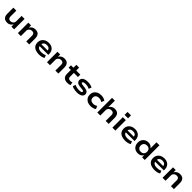

<svg xmlns="http://www.w3.org/2000/svg" viewBox="934 -3620 6510 6510"><g transform="rotate(45 4189.0 -364.5)"><path d="M297 10Q233 10 186 -13.5Q139 -37 114 -86.5Q89 -136 89 -214V-501H232V-223Q232 -185 244 -159Q256 -133 280.5 -120Q305 -107 342 -107Q383 -107 416 -125.5Q449 -144 467 -174Q485 -204 485 -238V-501H628V0H498V-104H493Q462 -51 414 -20.5Q366 10 297 10Z M808 0V-501H939V-397H942Q972 -450 1024 -480.5Q1076 -511 1143 -511Q1209 -511 1256 -487.5Q1303 -464 1327.5 -413Q1352 -362 1352 -282V0H1209V-277Q1209 -316 1197 -341.5Q1185 -367 1161 -380Q1137 -393 1098 -393Q1056 -393 1022.5 -375Q989 -357 970 -326Q951 -295 951 -259V0Z M1822 10Q1719 10 1647 -21Q1575 -52 1537.5 -110.5Q1500 -169 1500 -249Q1500 -325 1535 -383.5Q1570 -442 1635.5 -476.5Q1701 -511 1791 -511Q1873 -511 1933 -479.5Q1993 -448 2026 -390Q2059 -332 2059 -250V-208H1612V-296H1957L1939 -276Q1938 -345 1900 -377.5Q1862 -410 1792 -410Q1745 -410 1710 -394Q1675 -378 1655 -346.5Q1635 -315 1635 -268V-253Q1635 -201 1656 -167.5Q1677 -134 1720 -117.5Q1763 -101 1830 -101Q1878 -101 1924 -110.5Q1970 -120 2005 -143L2044 -46Q2003 -17 1943 -3.5Q1883 10 1822 10Z M2204 0V-501H2335V-397H2338Q2368 -450 2420 -480.5Q2472 -511 2539 -511Q2605 -511 2652 -487.5Q2699 -464 2723.5 -413Q2748 -362 2748 -282V0H2605V-277Q2605 -316 2593 -341.5Q2581 -367 2557 -380Q2533 -393 2494 -393Q2452 -393 2418.5 -375Q2385 -357 2366 -326Q2347 -295 2347 -259V0Z M3185 10Q3074 10 3017.5 -43.5Q2961 -97 2961 -197V-387H2852V-501H2970V-641H3104V-501H3300V-387H3104V-204Q3104 -155 3131 -132Q3158 -109 3211 -109Q3235 -109 3256.5 -112.5Q3278 -116 3298 -124L3317 -15Q3289 -2 3256 4Q3223 10 3185 10Z M3645 10Q3594 10 3547 3.5Q3500 -3 3462 -15Q3424 -27 3397 -45L3432 -143Q3462 -126 3498 -115.5Q3534 -105 3571.5 -100.5Q3609 -96 3644 -96Q3704 -96 3736 -107.5Q3768 -119 3768 -145Q3768 -167 3752 -177Q3736 -187 3696 -192L3563 -207Q3484 -216 3445 -256Q3406 -296 3406 -351Q3406 -397 3434 -432.5Q3462 -468 3517.5 -489.5Q3573 -511 3656 -511Q3702 -511 3745 -504.5Q3788 -498 3823 -485.5Q3858 -473 3879 -456L3839 -361Q3814 -377 3783 -386.5Q3752 -396 3718.5 -400.5Q3685 -405 3652 -405Q3592 -405 3562.5 -392.5Q3533 -380 3533 -354Q3533 -333 3548.5 -323Q3564 -313 3602 -309L3730 -292Q3815 -281 3855 -245Q3895 -209 3895 -147Q3895 -99 3864.5 -63.5Q3834 -28 3778 -9Q3722 10 3645 10Z M4295 10Q4207 10 4142.5 -22.5Q4078 -55 4041.5 -113Q4005 -171 4005 -249Q4005 -328 4041.5 -387Q4078 -446 4143 -478.5Q4208 -511 4296 -511Q4360 -511 4414.5 -494Q4469 -477 4503 -450L4459 -345Q4427 -367 4389 -379.5Q4351 -392 4311 -392Q4234 -392 4191.5 -355Q4149 -318 4149 -249Q4149 -181 4191.5 -145Q4234 -109 4310 -109Q4351 -109 4388.5 -121.5Q4426 -134 4456 -154L4502 -50Q4467 -23 4413.5 -6.5Q4360 10 4295 10Z M4617 0V-705H4753V-403H4758Q4786 -451 4835.5 -481Q4885 -511 4952 -511Q5018 -511 5065 -487.5Q5112 -464 5136.5 -413.5Q5161 -363 5161 -282V0H5018V-277Q5018 -316 5005.5 -341.5Q4993 -367 4969 -380Q4945 -393 4907 -393Q4865 -393 4831.5 -375Q4798 -357 4779 -326Q4760 -295 4760 -259V0Z M5327 -598V-739H5493V-598ZM5340 0V-501H5483V0Z M5954 10Q5851 10 5779 -21Q5707 -52 5669.5 -110.5Q5632 -169 5632 -249Q5632 -325 5667 -383.5Q5702 -442 5767.5 -476.5Q5833 -511 5923 -511Q6005 -511 6065 -479.5Q6125 -448 6158 -390Q6191 -332 6191 -250V-208H5744V-296H6089L6071 -276Q6070 -345 6032 -377.5Q5994 -410 5924 -410Q5877 -410 5842 -394Q5807 -378 5787 -346.5Q5767 -315 5767 -268V-253Q5767 -201 5788 -167.5Q5809 -134 5852 -117.5Q5895 -101 5962 -101Q6010 -101 6056 -110.5Q6102 -120 6137 -143L6176 -46Q6135 -17 6075 -3.5Q6015 10 5954 10Z M6562 10Q6482 10 6424.5 -23.5Q6367 -57 6336 -116Q6305 -175 6305 -251Q6305 -326 6336 -384.5Q6367 -443 6424 -477Q6481 -511 6559 -511Q6626 -511 6674.5 -484.5Q6723 -458 6748 -412H6749V-705H6892V0H6764V-99H6762Q6733 -45 6681.5 -17.5Q6630 10 6562 10ZM6599 -100Q6673 -100 6712 -141.5Q6751 -183 6751 -251Q6751 -319 6712 -360Q6673 -401 6599 -401Q6527 -401 6487 -360Q6447 -319 6447 -251Q6447 -183 6487 -141.5Q6527 -100 6599 -100Z M7363 10Q7260 10 7188 -21Q7116 -52 7078.5 -110.5Q7041 -169 7041 -249Q7041 -325 7076 -383.5Q7111 -442 7176.5 -476.5Q7242 -511 7332 -511Q7414 -511 7474 -479.5Q7534 -448 7567 -390Q7600 -332 7600 -250V-208H7153V-296H7498L7480 -276Q7479 -345 7441 -377.5Q7403 -410 7333 -410Q7286 -410 7251 -394Q7216 -378 7196 -346.5Q7176 -315 7176 -268V-253Q7176 -201 7197 -167.5Q7218 -134 7261 -117.5Q7304 -101 7371 -101Q7419 -101 7465 -110.5Q7511 -120 7546 -143L7585 -46Q7544 -17 7484 -3.5Q7424 10 7363 10Z M7745 0V-501H7876V-397H7879Q7909 -450 7961 -480.5Q8013 -511 8080 -511Q8146 -511 8193 -487.5Q8240 -464 8264.5 -413Q8289 -362 8289 -282V0H8146V-277Q8146 -316 8134 -341.5Q8122 -367 8098 -380Q8074 -393 8035 -393Q7993 -393 7959.5 -375Q7926 -357 7907 -326Q7888 -295 7888 -259V0Z"/></g></svg>

Font: Nunito Sans 7pt SemiExpanded
Style: Bold
Weight: 700
Width: 6
Designer: Vernon Adams
Foundry: Vernon Adams
Version: Version 3.101;gftools[0.9.27]